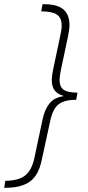

<svg xmlns="http://www.w3.org/2000/svg" viewBox="-80 -734 418 912"><path d="M-55 125Q8 124 39 100Q70 76 83 18L122 -166Q132 -214 155 -242.5Q178 -271 221 -277V-279Q195 -286 180.5 -303.5Q166 -321 166 -353Q166 -374 172 -402L206 -563Q209 -577 211 -589Q213 -601 213 -611Q213 -650 190 -665Q167 -680 116 -680L122 -714H130Q192 -714 221 -689.5Q250 -665 250 -615Q250 -603 248 -589.5Q246 -576 243 -561L210 -405Q207 -390 205 -377.5Q203 -365 203 -354Q203 -321 222.5 -307.5Q242 -294 288 -294L282 -260Q225 -260 197.5 -238Q170 -216 158 -157L118 27Q103 99 62 128.5Q21 158 -53 158H-60Z"/></svg>

Font: Noto Sans Condensed ExtraLight
Style: Italic
Weight: 200
Width: 3
Italic angle: -12°
Designer: Monotype Design Team
Foundry: Monotype Imaging Inc.
Version: Version 2.013; ttfautohint (v1.8.4.7-5d5b)